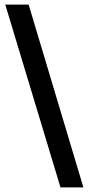

<svg xmlns="http://www.w3.org/2000/svg" viewBox="-20 -763 389 838"><path d="M244 55 3 -743H105L344 55Z"/></svg>

Font: Saira Semi Condensed Medium
Style: Regular
Weight: 500
Width: 4
Designer: Hector Gatti with collaboration of the Omnibus-Type team
Foundry: Omnibus-Type
Version: Version 1.001; ttfautohint (v1.8)